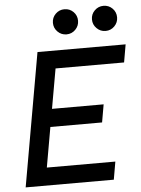

<svg xmlns="http://www.w3.org/2000/svg" viewBox="-60 -949 733 995"><g transform="rotate(-5 306.5 -451.0)"><path d="M32.7 0 154.8 -693.4H613.3L597.2 -600.6H240.7L204.1 -393.6H472.7L456.5 -300.8H187.5L150.9 -92.8H507.3L491.2 0ZM313 -771.5Q286.1 -771.5 266.8 -790.8Q247.6 -810.1 247.6 -836.9Q247.6 -864.3 266.8 -883.3Q286.1 -902.3 313 -902.3Q340.3 -902.3 359.4 -883.3Q378.4 -864.3 378.4 -836.9Q378.4 -810.1 359.4 -790.8Q340.3 -771.5 313 -771.5ZM516.1 -771.5Q489.3 -771.5 470 -790.8Q450.7 -810.1 450.7 -836.9Q450.7 -864.3 470 -883.3Q489.3 -902.3 516.1 -902.3Q543.5 -902.3 562.5 -883.3Q581.5 -864.3 581.5 -836.9Q581.5 -810.1 562.5 -790.8Q543.5 -771.5 516.1 -771.5Z"/></g></svg>

Font: Cascadia Code NF
Style: Italic
Weight: 400
Italic angle: -10°
Monospace: yes
Designer: Aaron Bell
Foundry: Saja Typeworks
Version: Version 2404.023; ttfautohint (v1.8.4)